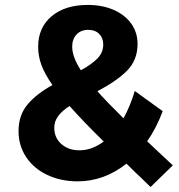

<svg xmlns="http://www.w3.org/2000/svg" viewBox="-20 -728 728 779"><path d="M590.8 30.8 554.2 -4.9Q532.2 -24.9 493.2 -64Q402.3 7.8 294.9 7.8Q227.1 7.8 172.1 -18.1Q117.2 -43.9 86.2 -90.6Q55.2 -137.2 55.2 -195.8Q55.2 -260.7 92 -304.4Q128.9 -348.1 192.9 -382.8Q162.1 -426.8 148.4 -463.4Q134.8 -500 134.8 -538.1Q134.8 -616.2 189.5 -662.1Q244.1 -708 335.9 -708Q395 -708 440.9 -688Q486.8 -668 512.5 -632.1Q538.1 -596.2 538.1 -549.8Q538.1 -483.9 495.1 -440.9Q452.1 -397.9 375 -357.9Q414.1 -314 481 -248Q507.8 -295.9 526.9 -358.9L640.1 -276.9Q614.3 -208 577.1 -154.8L613.8 -120.1L681.2 -57.1ZM308.1 -442.9Q352.1 -466.8 375.5 -491Q398.9 -515.1 398.9 -547.9Q398.9 -573.7 382.6 -590.3Q366.2 -606.9 337.9 -606.9Q308.1 -606.9 290.5 -587.9Q272.9 -568.8 272.9 -539.1Q272.9 -497.1 308.1 -442.9ZM400.9 -153.8Q320.8 -231.9 262.2 -297.9Q232.4 -278.8 216.3 -257.3Q200.2 -235.8 200.2 -210Q200.2 -168.9 229 -143.6Q257.8 -118.2 301.8 -118.2Q352.1 -117.7 400.9 -153.8Z"/></svg>

Font: Argentum Sans
Style: Bold
Weight: 700
Designer: Julieta Ulanovsky (Modified by Cristiano Sobral)
Foundry: Julieta Ulanovsky
Version: Version 1.000; ttfautohint (v1.5.65-e2d9)